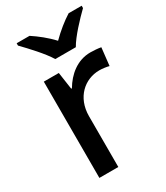

<svg xmlns="http://www.w3.org/2000/svg" viewBox="-190 -849 807 931"><g transform="rotate(-30 213.0 -383.0)"><path d="M186 -606H301C326 -651 388 -716 426 -753V-766H353C318 -744 278 -712 242 -676C209 -712 169 -743 134 -766H62V-753C99 -715 159 -651 186 -606ZM349 -549C275 -549 219 -501 185 -443H181L167 -539H83V0H189V-284C189 -390 262 -452 343 -452C360 -452 382 -449 397 -445L408 -544C392 -547 368 -549 349 -549Z"/></g></svg>

Font: Noto Sans Bassa Vah Medium
Style: Regular
Weight: 500
Designer: Monotype Design Team
Foundry: Monotype Imaging Inc.
Version: Version 2.002